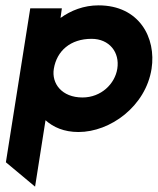

<svg xmlns="http://www.w3.org/2000/svg" viewBox="-20 -482 589 717"><path d="M2 124 111 215 150 -33C179 -7 219 11 273 11C392 11 524 -85 546 -225C564 -341 500 -462 348 -462C293 -462 245 -443 206 -415L211 -451H93ZM181 -225C192 -292 243 -337 322 -337C388 -337 428 -287 418 -225C409 -169 358 -118 288 -118C211 -118 172 -170 181 -225Z"/></svg>

Font: Charger Sport
Style: UltObl
Weight: 1000
Designer: Jasper
Foundry: Cannot Into Space Fonts
Version: Version 1.1